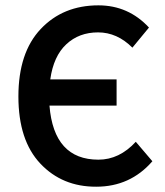

<svg xmlns="http://www.w3.org/2000/svg" viewBox="-20 -686 616 718"><path d="M339.8 12.2Q212.9 12.7 130.9 -74.2Q48.8 -161.1 48.8 -325.2Q48.8 -489.3 132.3 -577.6Q215.8 -666 348.1 -666Q460 -666 537.1 -583L475.1 -507.8Q418 -564.9 346.7 -564.9Q275.4 -564.9 228 -520.5Q180.2 -476.1 168 -389.2H416V-291H165Q181.2 -88.9 348.1 -88.9Q426.3 -88.9 487.8 -155.8L549.8 -83Q467.3 12.2 339.8 12.2Z"/></svg>

Font: SourceSansPro-Semibold
Style: Regular
Weight: 600
Designer: Paul D. Hunt
Foundry: Adobe Systems Incorporated
Version: Version 2.020;PS 2.0;hotconv 1.0.86;makeotf.lib2.5.63406